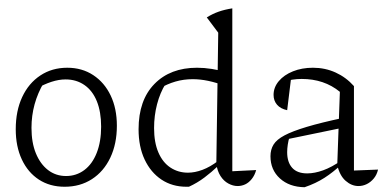

<svg xmlns="http://www.w3.org/2000/svg" viewBox="-20 -775 1611 805"><path d="M251 8Q189 8 143 -22Q97 -52 71.5 -106.5Q46 -161 46 -233Q46 -310 73 -368Q100 -426 149 -458.5Q198 -491 262 -491Q324 -491 371 -460Q418 -429 444 -374.5Q470 -320 470 -248Q470 -172 442.5 -114Q415 -56 365.5 -24Q316 8 251 8ZM257 -37Q300 -37 333.5 -62Q367 -87 385.5 -134Q404 -181 404 -244Q404 -306 386 -350.5Q368 -395 334 -418.5Q300 -442 255 -442Q227 -442 196 -432Q165 -422 130 -402L164 -429Q138 -385 125 -337.5Q112 -290 112 -239Q112 -177 130.5 -132Q149 -87 181.5 -62Q214 -37 257 -37Z M762 8Q702 8 657 -22Q612 -52 586.5 -106Q561 -160 561 -233Q561 -355 627.5 -423Q694 -491 806 -491Q836 -491 868 -486Q900 -481 935 -471L923 -415Q850 -443 788 -443Q750 -443 715.5 -433Q681 -423 647 -403L674 -423Q651 -386 638.5 -338Q626 -290 626 -238Q626 -178 644 -136Q662 -94 694.5 -72.5Q727 -51 768 -51Q797 -51 829 -63Q861 -75 894 -100V-79Q868 -54 837.5 -31Q807 -8 772 8Q769 8 767 8Q765 8 762 8ZM976 5Q957 5 937.5 -5.5Q918 -16 904.5 -37Q891 -58 887 -88L895 -638L847 -702Q871 -717 896.5 -726Q922 -735 954 -740V-57L1054 -62Q1048 -40 1035.5 -24.5Q1023 -9 1008 -2Q993 5 976 5ZM918 -754 917 -755H918Z M1483 5Q1454 5 1429 -17Q1404 -39 1394 -83L1405 -390Q1339 -444 1245 -444Q1225 -444 1205.5 -441Q1186 -438 1168 -433L1201 -452L1184 -313Q1156 -319 1141.5 -336Q1127 -353 1127 -377Q1127 -409 1149 -435Q1171 -461 1208.5 -476Q1246 -491 1292 -491Q1343 -491 1387 -471Q1431 -451 1464 -414V-60L1565 -64Q1560 -42 1547 -26.5Q1534 -11 1517.5 -3Q1501 5 1483 5ZM1257 10Q1193 9 1153.5 -27Q1114 -63 1114 -120Q1114 -148 1127 -169Q1140 -190 1173 -207.5Q1206 -225 1266 -243Q1326 -261 1420 -281V-240L1173 -189L1194 -201Q1189 -186 1186.5 -168.5Q1184 -151 1184 -137Q1184 -95 1205 -71.5Q1226 -48 1268 -48Q1299 -48 1335 -61Q1371 -74 1411 -102V-85Q1377 -53 1340.5 -29.5Q1304 -6 1257 10Z"/></svg>

Font: Piazzolla 24pt Light
Style: Regular
Weight: 300
Designer: Juan Pablo del Peral
Foundry: Huerta Tipografica
Version: Version 2.005